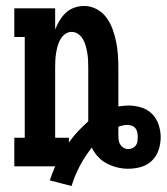

<svg xmlns="http://www.w3.org/2000/svg" viewBox="-20 -558 559 644"><path d="M220 66 147 47Q151 35 155.5 23Q160 11 165 0H28V-96H63V-434H28V-530H165V-459Q171 -474 179.5 -488.5Q188 -503 200 -514.5Q212 -526 228.5 -532Q245 -538 262 -538Q284 -538 304 -527.5Q324 -517 337 -499Q350 -481 357.5 -460.5Q365 -440 369.5 -418Q374 -396 375.5 -374Q377 -352 377 -330V-201Q386 -202 394.5 -203Q403 -204 412 -204Q433 -204 454 -197.5Q475 -191 490 -176Q505 -161 512 -140Q519 -119 519 -98Q519 -76 512 -55Q505 -34 489.5 -19Q474 -4 453 2Q432 8 410 8Q391 8 373 3.5Q355 -1 338.5 -9.5Q322 -18 309 -32Q296 -46 288 -63Q265 -34 248 -2Q231 30 220 66ZM211 -80Q225 -100 241.5 -117.5Q258 -135 276 -151V-330Q276 -342 275.5 -354.5Q275 -367 273 -379Q271 -391 268 -402.5Q265 -414 259 -425Q253 -436 243 -443.5Q233 -451 220 -451Q208 -451 198 -443.5Q188 -436 182 -425Q176 -414 173 -402.5Q170 -391 168 -379Q166 -367 165.5 -354.5Q165 -342 165 -330V-96H211ZM410 -58Q417 -58 424 -61Q431 -64 435.5 -70Q440 -76 441 -83.5Q442 -91 442 -98Q442 -106 440.5 -114Q439 -122 434 -128Q429 -134 421.5 -136.5Q414 -139 406 -139Q399 -139 391.5 -137Q384 -135 377 -133V-131Q377 -124 377 -117.5Q377 -111 377 -104Q377 -96 378 -88Q379 -80 383.5 -73Q388 -66 395 -62Q402 -58 410 -58Z"/></svg>

Font: Iosevka Slab
Style: Bold
Weight: 700
Monospace: yes
Designer: Belleve Invis
Foundry: Belleve Invis
Version: Version 11.1.1; ttfautohint (v1.8.3)